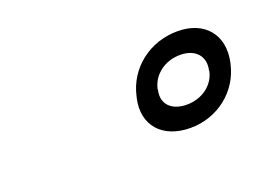

<svg xmlns="http://www.w3.org/2000/svg" viewBox="-48 -801 697 481"><g transform="rotate(-20 300.0 -560.5)"><path d="M294 -561 293 -557C278 -489 320 -441 395 -441C467 -441 528 -489 543 -557L544 -561C559 -631 518 -680 446 -680C371 -680 309 -631 294 -561ZM350 -558V-561C358 -597 391 -622 432 -622C472 -622 495 -597 487 -561V-558C479 -523 446 -499 406 -499C365 -499 342 -523 350 -558Z"/></g></svg>

Font: LT Wave Mono
Style: Italic
Weight: 400
Designer: Daniel Lyons
Version: Version 2.5 (Glyphs App)